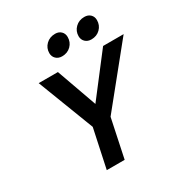

<svg xmlns="http://www.w3.org/2000/svg" viewBox="-211 -1098 1193 1255"><g transform="rotate(-30 385.5 -470.5)"><path d="M231 0 293 -291 130 -715H275L383 -412L616 -715H771L427 -290L366 0ZM351 -790Q323 -790 305.5 -807Q288 -824 288 -850Q288 -888 315 -914.5Q342 -941 384 -941Q411 -941 428 -924.5Q445 -908 445 -882Q445 -843 418.5 -816.5Q392 -790 351 -790ZM572 -790Q544 -790 526.5 -807Q509 -824 509 -850Q509 -888 536 -914.5Q563 -941 604 -941Q632 -941 649 -924.5Q666 -908 666 -882Q666 -843 639.5 -816.5Q613 -790 572 -790Z"/></g></svg>

Font: Wix Madefor Text
Style: Bold Italic
Weight: 700
Italic angle: -12°
Designer: Dalton Maag Ltd
Foundry: Dalton Maag Ltd
Version: Version 3.100